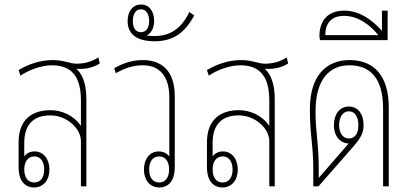

<svg xmlns="http://www.w3.org/2000/svg" viewBox="-20 -822 1815 847"><path d="M130 5C172 5 198 -28 198 -74C198 -120 172 -154 133 -154C113 -154 97 -146 87 -132V-191C87 -281 136 -313 202 -313C276 -313 337 -254 337 -200V0H361V-383C361 -444 348 -489 319 -517V-519C325 -518 330 -518 334 -518C366 -518 397 -527 420 -542L414 -569C381 -547 347 -541 316 -541C291 -541 260 -557 214 -557C157 -557 106 -539 62 -513L70 -488C106 -513 162 -534 209 -534C307 -534 337 -470 337 -378V-269H335C307 -311 254 -336 203 -336C129 -336 62 -301 62 -194V-82C62 -29 87 5 130 5ZM131 -17C104 -17 87 -38 87 -74C87 -110 104 -132 132 -132C158 -132 175 -110 175 -74C175 -38 158 -17 131 -17Z M751 -397C751 -512 691 -557 610 -557C559 -557 519 -541 484 -521L491 -499C528 -520 565 -534 610 -534C683 -534 727 -487 727 -392V-132C716 -146 700 -154 680 -154C641 -154 615 -121 615 -74C615 -28 641 5 683 5C726 5 751 -29 751 -82ZM682 -132C709 -132 726 -111 726 -74C726 -38 709 -17 682 -17C655 -17 638 -38 638 -74C638 -111 655 -132 682 -132Z M662 -640C745 -640 796 -678 837 -754L815 -769C780 -694 728 -663 662 -663C653 -663 639 -664 627 -665C648 -676 660 -701 660 -729C660 -773 638 -802 602 -802C566 -802 543 -773 543 -729C543 -670 585 -640 662 -640ZM602 -680C578 -680 566 -699 566 -729C566 -760 578 -781 602 -781C625 -781 638 -760 638 -729C638 -699 625 -680 602 -680Z M961 5C1003 5 1029 -28 1029 -74C1029 -120 1003 -154 964 -154C944 -154 928 -146 918 -132V-191C918 -281 967 -313 1033 -313C1107 -313 1168 -254 1168 -200V0H1192V-383C1192 -444 1179 -489 1150 -517V-519C1156 -518 1161 -518 1165 -518C1197 -518 1228 -527 1251 -542L1245 -569C1212 -547 1178 -541 1147 -541C1122 -541 1091 -557 1045 -557C988 -557 937 -539 893 -513L901 -488C937 -513 993 -534 1040 -534C1138 -534 1168 -470 1168 -378V-269H1166C1138 -311 1085 -336 1034 -336C960 -336 893 -301 893 -194V-82C893 -29 918 5 961 5ZM962 -17C935 -17 918 -38 918 -74C918 -110 935 -132 963 -132C989 -132 1006 -110 1006 -74C1006 -38 989 -17 962 -17Z M1362 0H1385L1534 -170C1561 -201 1584 -228 1584 -269C1584 -321 1558 -352 1519 -352C1477 -352 1453 -316 1453 -270C1453 -220 1482 -190 1518 -189L1386 -37V-85C1386 -194 1372 -233 1372 -330C1372 -474 1435 -534 1521 -534C1616 -534 1670 -474 1670 -343V0H1695V-348C1695 -483 1634 -557 1522 -557C1421 -557 1347 -490 1347 -340C1347 -223 1362 -187 1362 -74ZM1519 -211C1493 -211 1476 -235 1476 -270C1476 -306 1493 -331 1519 -331C1545 -331 1561 -307 1561 -270C1561 -232 1545 -211 1519 -211Z M1392 -645H1690V-775H1665V-686C1619 -737 1564 -775 1499 -775C1430 -775 1389 -736 1389 -660ZM1415 -667C1415 -720 1442 -752 1498 -752C1560 -752 1614 -711 1649 -667Z"/></svg>

Font: Noto Sans Thai Looped Condensed Thin
Style: Regular
Weight: 100
Width: 3
Designer: Sasikarn Vongin, Ben Mitchell
Foundry: The Fontpad Ltd
Version: Version 1.001